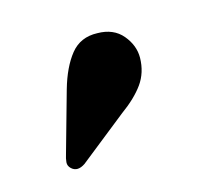

<svg xmlns="http://www.w3.org/2000/svg" viewBox="-53 -739 325 311"><g transform="rotate(-20 110.0 -584.0)"><path d="M62 -612.5Q75 -646.5 93.2 -665.5Q111.5 -684.5 139.5 -681Q166.5 -678.5 179.8 -659.5Q193 -640.5 191 -620Q188.5 -595.5 173.8 -578.2Q159 -561 133 -545.5L47.5 -489Q33 -481 24.5 -490.5Q20 -495.5 21 -501.5Q22 -507.5 25 -514.5Z"/></g></svg>

Font: Fraunces 144pt S050
Style: Bold
Weight: 700
Version: Version 1.000; ttfautohint (v1.8.3)